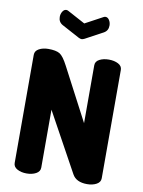

<svg xmlns="http://www.w3.org/2000/svg" viewBox="-103 -1041 825 1110"><g transform="rotate(10 309.5 -485.5)"><path d="M487 0Q423 0 400 -42L210 -388V-48Q210 -25 187 -12.5Q164 0 132 0Q100 0 77 -12.5Q54 -25 54 -48V-683Q54 -706 77 -718.5Q100 -731 132 -731Q177 -731 198.5 -718Q220 -705 247 -653L409 -344V-684Q409 -707 432 -719Q455 -731 487 -731Q519 -731 542 -719Q565 -707 565 -684V-48Q565 -25 542 -12.5Q519 0 487 0ZM206 -968 310 -912 414 -968Q420 -971 425 -971Q438 -971 447 -957Q456 -943 456 -925Q456 -895 431 -881L327 -825Q317 -820 310 -820Q303 -820 293 -825L189 -881Q164 -895 164 -925Q164 -943 173 -957Q182 -971 195 -971Q200 -971 206 -968Z"/></g></svg>

Font: Dosis
Style: ExtraBold
Weight: 800
Designer: EdgarTolentino, PabloImpallari, IginoMarini
Foundry: EdgarTolentino, PabloImpallari, IginoMarini
Version: Version 1.007